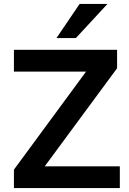

<svg xmlns="http://www.w3.org/2000/svg" viewBox="-20 -959 659 979"><path d="M51 0V-94L452 -639L457 -594H51V-705H577V-611L175 -66L170 -111H591V0ZM268 -765 386 -939H528L367 -765Z"/></svg>

Font: Nunito Sans 10pt
Style: Bold
Weight: 700
Designer: Vernon Adams
Foundry: Vernon Adams
Version: Version 3.101;gftools[0.9.27]